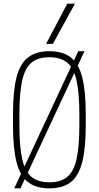

<svg xmlns="http://www.w3.org/2000/svg" viewBox="-20 -1020 540 1050"><path d="M58 10 408 -740H442L92 10ZM250 10Q178 10 134 -23.5Q90 -57 70.5 -133Q51 -209 51 -335V-395Q51 -522 70.5 -597.5Q90 -673 134 -706.5Q178 -740 250 -740Q323 -740 366.5 -706.5Q410 -673 429.5 -597.5Q449 -522 449 -395V-335Q449 -209 429.5 -133Q410 -57 366.5 -23.5Q323 10 250 10ZM250 -23Q311 -23 347 -52Q383 -81 398.5 -149.5Q414 -218 414 -336V-394Q414 -512 398.5 -580.5Q383 -649 347 -678Q311 -707 250 -707Q189 -707 153 -678Q117 -649 101.5 -580.5Q86 -512 86 -394V-336Q86 -218 101.5 -149.5Q117 -81 153 -52Q189 -23 250 -23ZM269 -780H232L348 -1000H390Z"/></svg>

Font: M PLUS Code Latin ExtraLight
Style: Regular
Weight: 250
Designer: Coji Morishita
Foundry: UNDERFOREST DESIGN
Version: Version 1.002; ttfautohint (v1.8.3)